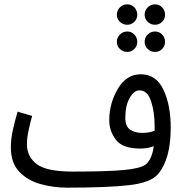

<svg xmlns="http://www.w3.org/2000/svg" viewBox="-20 -843 844 884"><path d="M740 -775Q740 -795 726.5 -809Q713 -823 694 -823Q674 -823 660 -809Q646 -795 646 -775Q646 -756 660 -742.5Q674 -729 694 -729Q713 -729 726.5 -742.5Q740 -756 740 -775ZM612 -775Q612 -795 598.5 -809Q585 -823 566 -823Q546 -823 532 -809Q518 -795 518 -775Q518 -756 532 -742.5Q546 -729 566 -729Q585 -729 598.5 -742.5Q612 -756 612 -775ZM740 -650Q740 -670 726.5 -684Q713 -698 694 -698Q674 -698 660 -684Q646 -670 646 -650Q646 -631 660 -617.5Q674 -604 694 -604Q713 -604 726.5 -617.5Q740 -631 740 -650ZM612 -650Q612 -670 598.5 -684Q585 -698 566 -698Q546 -698 532 -684Q518 -670 518 -650Q518 -631 532 -617.5Q546 -604 566 -604Q585 -604 598.5 -617.5Q612 -631 612 -650ZM635 -231Q603 -231 580 -245.5Q557 -260 557 -300Q557 -357 577 -392Q597 -427 622 -427Q659 -427 675.5 -377Q692 -327 692 -261Q692 -250 692 -241Q666 -231 635 -231ZM290 21Q475 21 575 9.5Q675 -2 709 -43Q766 -112 766 -255Q766 -359 732.5 -430Q699 -501 628 -501Q562 -501 522.5 -434Q483 -367 483 -289Q483 -240 513.5 -199.5Q544 -159 626 -159Q660 -159 688 -170Q680 -110 651 -86Q629 -68 553 -60.5Q477 -53 316 -53Q194 -53 149 -87.5Q104 -122 104 -179Q104 -210 113 -249.5Q122 -289 128 -309L61 -329Q50 -292 40 -248Q30 -204 30 -164Q30 -93 68.5 -52.5Q107 -12 166.5 4.5Q226 21 289 21H290Z"/></svg>

Font: Noto Sans Arabic Condensed
Style: Regular
Weight: 400
Width: 3
Designer: Nadine Chahine
Foundry: Monotype Imaging Inc.
Version: 1.001